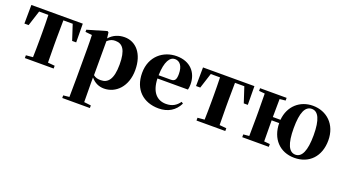

<svg xmlns="http://www.w3.org/2000/svg" viewBox="-62 -1158 3595 2011"><g transform="rotate(20 1736.0 -152.0)"><path d="M231 0H476V-31L399 -38L397 -238V-308L399 -509H503L559 -338H604L602 -546H29L27 -338H74L129 -509H232C234 -451 235 -364 235 -308V-238C235 -182 234 -96 232 -38L155 -31V0Z M1041 17C1174 17 1285 -94 1285 -276C1285 -461 1188 -563 1065 -563C999 -563 940 -540 894 -488L886 -552L873 -562L658 -499V-475L732 -467C734 -419 735 -385 735 -320V7L733 223L666 230V259H974V230L897 221L895 6V-53C936 -5 985 17 1041 17ZM897 -458C930 -488 956 -494 986 -494C1065 -494 1111 -438 1111 -275C1111 -108 1058 -54 980 -54C947 -54 922 -59 897 -79Z M1650 17C1754 17 1832 -31 1874 -118L1855 -131C1822 -84 1778 -54 1707 -54C1610 -54 1538 -119 1533 -274H1873C1878 -293 1880 -310 1880 -335C1880 -462 1799 -563 1644 -563C1497 -563 1362 -461 1362 -275C1362 -88 1481 17 1650 17ZM1533 -310C1537 -466 1582 -528 1637 -528C1691 -528 1728 -484 1728 -395C1728 -333 1714 -310 1668 -310Z M2144 0H2389V-31L2312 -38L2310 -238V-308L2312 -509H2416L2472 -338H2517L2515 -546H1942L1940 -338H1987L2042 -509H2145C2147 -451 2148 -364 2148 -308V-238C2148 -182 2147 -96 2145 -38L2068 -31V0Z M3163 -18C3090 -18 3052 -100 3052 -274C3052 -449 3090 -528 3163 -528C3234 -528 3274 -449 3274 -274C3274 -100 3234 -18 3163 -18ZM3163 17C3328 17 3437 -97 3437 -276C3437 -455 3316 -563 3163 -563C3020 -563 2906 -466 2892 -308H2807L2809 -509L2874 -516V-546H2578V-516L2643 -510C2644 -451 2645 -364 2645 -308V-238C2645 -182 2644 -95 2643 -37L2578 -31V0H2874V-31L2809 -37C2808 -95 2807 -186 2807 -271H2891C2893 -98 3000 17 3163 17Z"/></g></svg>

Font: Noto Serif CJK SC Black
Style: Regular
Weight: 900
Designer: Ryoko NISHIZUKA 西塚涼子 (kana & ideographs); Frank Grießhammer (Latin, Greek & Cyrillic); Wenlong ZHANG 张文龙 (bopomofo); San
Foundry: Adobe
Version: Version 2.001;hotconv 1.1.0;makeotfexe 2.6.0